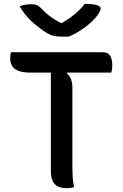

<svg xmlns="http://www.w3.org/2000/svg" viewBox="-20 -971 640 997"><path d="M37 -700H513Q541 -700 552 -681Q563 -662 563 -633Q563 -621 561.5 -611Q560 -601 558 -594H138Q99 -594 76 -603Q53 -612 43 -629Q33 -646 33 -669Q33 -678 34 -685.5Q35 -693 37 -700ZM365 1Q356 3 347.5 4.5Q339 6 327 6Q282 6 263 -16.5Q244 -39 244 -82Q244 -149 244 -216Q244 -283 244 -349.5Q244 -416 244 -483.5Q244 -551 244 -618H340L328 -589Q338 -581 344 -570.5Q350 -560 353 -545.5Q356 -531 356 -514Q356 -447 356 -378.5Q356 -310 356 -240.5Q356 -171 356 -100Q356 -75 357.5 -49Q359 -23 365 1ZM337 -781Q330 -781 323.5 -781Q317 -781 310.5 -781Q304 -781 298 -781Q275 -781 256.5 -785.5Q238 -790 210 -808Q193 -820 175.5 -833.5Q158 -847 141.5 -862.5Q125 -878 110 -897Q95 -916 82 -938Q96 -944 110.5 -946.5Q125 -949 144 -949Q163 -949 174 -943Q185 -937 197 -925Q219 -901 246 -881.5Q273 -862 322 -839L265 -852Q282 -852 299 -852Q316 -852 333 -852L276 -838Q332 -867 366.5 -896Q401 -925 420 -951H426Q454 -951 471 -947.5Q488 -944 495.5 -938.5Q503 -933 503 -926Q503 -920 496.5 -908Q490 -896 476 -879Q463 -864 447 -850Q431 -836 413.5 -823.5Q396 -811 377 -800.5Q358 -790 337 -781Z"/></svg>

Font: Recursive Casual Medium
Style: Regular
Weight: 500
Version: Version 1.047